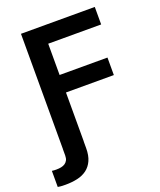

<svg xmlns="http://www.w3.org/2000/svg" viewBox="-185 -830 952 1139"><g transform="rotate(-20 290.5 -261.0)"><path d="M86.6 0V-727.3H552.6V-616.8H218.4V-419.4H520.6V-308.9H218.4V0H218V41.9Q218 88.8 203.8 120Q189.6 151.3 164.6 170.1Q139.6 188.9 105.3 196.7Q71 204.5 30.9 204.5Q22.7 204.5 9.8 204.2Q-3.2 203.8 -19.2 201V99.4Q-12.8 100.5 -5 100.9Q2.8 101.2 9.9 101.2Q25.6 101.2 39.6 98.4Q53.6 95.5 63.9 88.6Q74.2 81.7 80.3 70.1Q86.3 58.6 86.3 40.8V0Z"/></g></svg>

Font: Interop SemBd
Style: Regular
Weight: 600
Designer: Rasmus Andersson, Google, Jang Haemin
Foundry: jhaemin
Version: Version 1.008